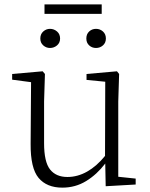

<svg xmlns="http://www.w3.org/2000/svg" viewBox="-20 -838 683 872"><path d="M207 -620.1Q189.9 -620.1 176.5 -631.8Q163.1 -643.6 163.1 -663.1Q163.1 -683.1 176.5 -695.1Q189.9 -707 207 -707Q225.1 -707 239 -695.1Q252.9 -683.1 252.9 -663.1Q252.9 -643.6 239 -631.8Q225.1 -620.1 207 -620.1ZM416 -620.1Q397.9 -620.1 385 -631.8Q372.1 -643.6 372.1 -663.1Q372.1 -683.1 385 -695.1Q397.9 -707 416 -707Q434.1 -707 447.5 -695.1Q460.9 -683.1 460.9 -663.1Q460.9 -643.6 447.5 -631.8Q434.1 -620.1 416 -620.1ZM182.1 -774.9V-817.9H441.9V-774.9ZM460 7.8 458 -95.2Q419.9 -45.4 371.1 -15.6Q322.3 14.2 263.2 14.2Q192.4 14.2 155.3 -30Q118.2 -74.2 119.1 -185.1L121.1 -464.8L35.2 -476.1V-502L173.8 -514.2L184.1 -502L180.2 -377V-188Q180.2 -102.5 207.3 -68.4Q234.4 -34.2 286.1 -34.2Q332.5 -34.2 376 -58.8Q419.4 -83.5 457 -129.9L458 -466.8L373 -475.1V-502L511.2 -514.2L521 -502L517.1 -377V-35.2L596.2 -26.9V0Z"/></svg>

Font: Source Han Serif TW ExtraLight
Style: Regular
Weight: 250
Designer: Ryoko NISHIZUKA Ë•øÂ°öÊ∂ºÂ≠ê (kana & ideographs); Frank Grie√ühammer (Latin, Greek & Cyrillic); Wenlong ZHANG Âº†ÊñáÈæô 
Foundry: Adobe
Version: Version 2.003;hotconv 1.1.1;makeotfexe 2.6.0